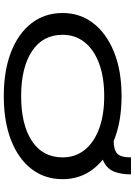

<svg xmlns="http://www.w3.org/2000/svg" viewBox="135 -854 729 1040"><g transform="rotate(90 500.0 -333.5)"><path d="M500 11Q362 11 261 -28.5Q160 -68 105 -139.5Q50 -211 50 -308Q50 -402 105 -473.5Q160 -545 261 -586Q362 -627 500 -627Q638 -627 739 -586Q840 -545 895 -473.5Q950 -402 950 -308Q950 -211 895 -139.5Q840 -68 739 -28.5Q638 11 500 11ZM500 -83Q655 -83 743.5 -141.5Q832 -200 832 -308Q832 -376 792 -426.5Q752 -477 677.5 -505Q603 -533 500 -533Q397 -533 322.5 -505Q248 -477 208 -426.5Q168 -376 168 -308Q168 -200 257 -141.5Q346 -83 500 -83ZM758 -513 738 -584Q791 -584 811.5 -603.5Q832 -623 832 -678H924Q924 -626 910 -589Q896 -552 860 -532.5Q824 -513 758 -513Z"/></g></svg>

Font: Inconsolata UltraExpanded SemiBold
Style: Regular
Weight: 600
Width: 9
Monospace: yes
Designer: Raph Levien, Cyreal, Brenton Simpson
Foundry: Raph Levien, Cyreal, Google
Version: Version 3.001; ttfautohint (v1.8.2.53-6de2)